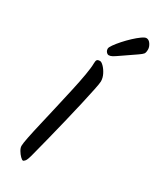

<svg xmlns="http://www.w3.org/2000/svg" viewBox="-235 -1006 881 1075"><g transform="rotate(30 206.0 -469.0)"><path d="M116 1Q110 1 98.5 -10.5Q87 -22 77.5 -38Q68 -54 68 -67Q68 -82 76.5 -124.5Q85 -167 99 -226.5Q113 -286 128 -352Q143 -418 157 -480.5Q171 -543 179.5 -593Q188 -643 188 -668Q188 -685 192.5 -691.5Q197 -698 212 -698Q221 -698 235.5 -683.5Q250 -669 261.5 -646.5Q273 -624 273 -601Q273 -589 264 -545.5Q255 -502 241 -440Q227 -378 210 -308.5Q193 -239 176.5 -173Q160 -107 147 -58Q137 -18 129 -8.5Q121 1 116 1ZM237 -750Q229 -750 221.5 -758.5Q214 -767 214 -780Q214 -788 227 -806.5Q240 -825 260 -847.5Q280 -870 302.5 -891Q325 -912 344 -925.5Q363 -939 373 -939Q389 -939 400.5 -921.5Q412 -904 412 -888Q412 -867 405.5 -859Q399 -851 380 -838Q324 -800 297 -781Q270 -762 258.5 -756Q247 -750 237 -750Z"/></g></svg>

Font: Solitreo
Style: Regular
Weight: 400
Designer: Nathan Gross, Bryan Kirschen, Binghamton University
Foundry: Eli Heuer
Version: Version 1.100; ttfautohint (v1.8.4.7-5d5b)